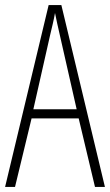

<svg xmlns="http://www.w3.org/2000/svg" viewBox="-20 -734 432 754"><path d="M353 0H392L221 -714H171L0 0H39L104 -269H289ZM215 -596 281 -305H111L177 -597C185 -631 191 -654 196 -683C202 -654 207 -630 215 -596Z"/></svg>

Font: Noto Sans Sinhala ExtraCondensed ExtraLight
Style: Regular
Weight: 200
Width: 2
Designer: Jelle Bosma - Monotype Design Team
Foundry: Monotype Imaging Inc.
Version: Version 2.006